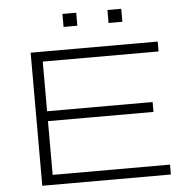

<svg xmlns="http://www.w3.org/2000/svg" viewBox="-58 -928 989 986"><g transform="rotate(-5 436.5 -435.0)"><path d="M120 0V-686H775V-635H178V-379H722V-328H178V-51H783V0ZM300 -803V-870H371V-803ZM532 -803V-870H603V-803Z"/></g></svg>

Font: Archivo Expanded Thin
Style: Regular
Weight: 250
Width: 7
Designer: Hector Gatti
Foundry: Omnibus-Type
Version: Version 2.001